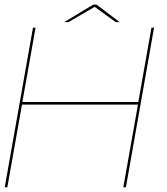

<svg xmlns="http://www.w3.org/2000/svg" viewBox="-21 -792 706 812"><path d="M-1 0 118.5 -675H129.5L73.5 -360.5H564L619.5 -675H630.5L511.5 0H500.5L562.5 -349.5H72L10 0ZM250.5 -698.5 373.5 -772.5H387.5L485 -698.5H468.5L379.5 -763L268.5 -698.5Z"/></svg>

Font: Anybody ExtraExpanded Thin
Style: Italic
Weight: 100
Width: 8
Italic angle: -10°
Designer: Tyler Finck
Foundry: Etcetera Type Company
Version: Version 1.010; ttfautohint (v1.8.3) -l 8 -r 50 -G 200 -x 14 